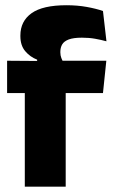

<svg xmlns="http://www.w3.org/2000/svg" viewBox="-20 -696 424 716"><path d="M228 -676.5Q268.5 -676.5 303.2 -670.2Q338 -664 364 -655L377 -542Q357 -547.5 334.5 -551.5Q312 -555.5 285.5 -555.5Q254 -555.5 236.2 -548.8Q218.5 -542 211.8 -530.2Q205 -518.5 205 -502V-501Q205 -489 208.8 -479.5Q212.5 -470 217.5 -461.5L118.5 -458V-473.5Q92.5 -483.5 74.2 -505Q56 -526.5 56 -561V-563.5Q56 -617 97.8 -646.8Q139.5 -676.5 228 -676.5ZM72.5 0V-426.5H225V0ZM6.5 -349V-469.5L138.5 -468.5L196.5 -469.5H376.5L364 -349Z"/></svg>

Font: Anek Odia Medium
Style: Bold
Weight: 700
Version: Version 1.003